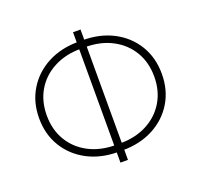

<svg xmlns="http://www.w3.org/2000/svg" viewBox="-133 -904 1131 1080"><g transform="rotate(-20 432.5 -364.0)"><path d="M418.9 -34.2Q315.4 -34.2 235.6 -76.2Q155.8 -118.2 110.4 -192.6Q64.9 -267.1 64.9 -363.8Q64.9 -460.4 110.4 -534.9Q155.8 -609.4 235.6 -651.4Q315.4 -693.4 418.9 -693.4H445.3Q549.3 -693.4 629.2 -651.4Q709 -609.4 754.2 -534.9Q799.3 -460.4 799.3 -363.8Q799.3 -267.1 754.2 -192.6Q709 -118.2 629.2 -76.2Q549.3 -34.2 445.3 -34.2ZM418.9 -75.7H445.3Q537.6 -75.7 606.9 -112.3Q676.3 -148.9 715.1 -213.9Q753.9 -278.8 753.9 -363.8Q753.9 -449.2 715.1 -513.9Q676.3 -578.6 606.9 -615.2Q537.6 -651.9 445.3 -651.9H418.9Q327.1 -651.9 257.6 -615.2Q188 -578.6 149.4 -513.9Q110.8 -449.2 110.8 -363.8Q110.8 -278.8 149.4 -213.9Q188 -148.9 257.6 -112.3Q327.1 -75.7 418.9 -75.7ZM409.7 26.4V-753.9H454.6V26.4Z"/></g></svg>

Font: Inter 16pt ExtraLight
Style: Regular
Weight: 250
Version: Version 4.001;git-66647c0bb